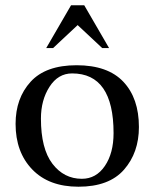

<svg xmlns="http://www.w3.org/2000/svg" viewBox="-20 -697 585 727"><path d="M299 -677 393 -515H367L274 -602L181 -515H155L249 -677ZM135 -248Q135 -134 178.5 -77Q222 -20 290 -20Q344 -20 377 -68.5Q410 -117 410 -193Q410 -419 253 -419Q200 -419 167.5 -368.5Q135 -318 135 -248ZM277 10Q165 10 102 -55.5Q39 -121 39 -228Q39 -325 96 -387.5Q153 -450 270 -450Q388 -450 447 -387.5Q506 -325 506 -216Q506 -119 449.5 -54.5Q393 10 277 10Z"/></svg>

Font: Judson
Style: Regular
Weight: 400
Version: Version 20110429